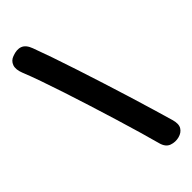

<svg xmlns="http://www.w3.org/2000/svg" viewBox="-315 -895 1090 1090"><g transform="rotate(-45 230.0 -350.5)"><path d="M168 -795Q186 -747 209.5 -679.5Q233 -612 258.5 -533.5Q284 -455 310.5 -372.5Q337 -290 361 -211.5Q385 -133 405.5 -64.5Q426 4 440 53Q452 94 438.5 116.5Q425 139 395 147Q364 155 334.5 144.5Q305 134 294 94Q280 42 260 -27Q240 -96 216 -174.5Q192 -253 166.5 -334Q141 -415 116 -491Q91 -567 68.5 -631Q46 -695 28 -739Q12 -779 21.5 -805.5Q31 -832 59 -842Q98 -857 125.5 -846.5Q153 -836 168 -795Z"/></g></svg>

Font: Playpen Sans ExtraBold
Style: Regular
Weight: 800
Designer: Laura Meseguer, Veronika Burian, José Scaglione
Foundry: TypeTogether
Version: Version 1.001